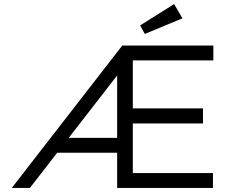

<svg xmlns="http://www.w3.org/2000/svg" viewBox="-20 -924 1175 944"><path d="M38 0 581 -700H1029V-627H633V-391H978V-317H633V-73H1027V0H556V-173H245L302 -246H556V-598L583 -588L127 0ZM692 -757 669 -799 836 -904 877 -834Z"/></svg>

Font: Lexend Exa Light
Style: Regular
Weight: 300
Designer: Bonnie Shaver-Troup, Thomas Jockin
Foundry: Lexend
Version: Version 1.007